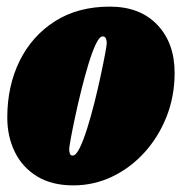

<svg xmlns="http://www.w3.org/2000/svg" viewBox="-20 -550 550 580"><path d="M2 -195Q2 -290 39.2 -365.8Q76.5 -441.5 146 -485.8Q215.5 -530 311.5 -530Q403 -530 455.2 -475Q507.5 -420 507.5 -330Q507.5 -259 483 -197.2Q458.5 -135.5 415.8 -88.8Q373 -42 318 -16Q263 10 201.5 10Q136.5 10 92 -17.2Q47.5 -44.5 24.8 -91Q2 -137.5 2 -195ZM189 -100Q189 -92.5 191 -86.2Q193 -80 199.5 -80Q209.5 -80 220.8 -103Q232 -126 243.5 -162.5Q255 -199 265.5 -241Q276 -283 284.2 -321.5Q292.5 -360 297.5 -387Q302.5 -414 302.5 -420Q302.5 -427 300 -433.5Q297.5 -440 290 -440Q280.5 -440 269.5 -416.8Q258.5 -393.5 247.2 -356.5Q236 -319.5 225.5 -277.2Q215 -235 206.8 -196.2Q198.5 -157.5 193.8 -131.2Q189 -105 189 -100Z"/></svg>

Font: Besley* Condensed Fatface
Style: Italic
Weight: 900
Width: 3
Italic angle: -13°
Designer: Owen Earl
Foundry: indestructible type*
Version: Version 3.000; ttfautohint (v1.8.3)